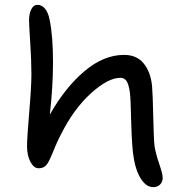

<svg xmlns="http://www.w3.org/2000/svg" viewBox="-20 -729 740 794"><path d="M613.8 44.9Q586.4 44.9 564.9 13.9Q543.5 -17.1 534.2 -68.8Q529.3 -93.8 526.6 -133.5Q523.9 -173.3 522.2 -234.4Q520.5 -295.4 520 -307.1Q519 -330.1 517.1 -346.4Q515.1 -362.8 510.7 -377.4Q506.3 -392.1 498.3 -399.7Q490.2 -407.2 478 -407.2Q426.8 -407.2 356.2 -343.3Q285.6 -279.3 232.9 -174.8Q220.7 -151.9 209.5 -125.5Q198.2 -99.1 192.4 -84.7Q186.5 -70.3 179 -57.1Q171.4 -43.9 162.1 -38.6Q152.8 -33.2 139.2 -33.2Q120.1 -33.2 106 -59.3Q91.8 -85.4 91.8 -125Q91.8 -157.2 100.8 -264.2Q109.9 -371.1 109.9 -422.9Q109.9 -478 105 -553.5Q100.1 -628.9 100.1 -644Q100.1 -672.9 109.6 -690.9Q119.1 -709 133.8 -709Q152.8 -709 166 -693.4Q179.2 -677.7 185.1 -647.9Q199.2 -580.6 199.2 -473.1Q199.2 -368.7 186 -254.9Q249 -366.7 328.9 -434.3Q408.7 -502 493.2 -502Q545.9 -502 574.7 -466.1Q603.5 -430.2 608.9 -372.1Q611.8 -337.9 613.8 -245.6Q615.7 -153.3 619.1 -125Q624 -93.3 638.4 -51.5Q652.8 -9.8 652.8 6.8Q652.8 22.9 642.1 33.9Q631.3 44.9 613.8 44.9Z"/></svg>

Font: Shantell Sans Irregular
Style: Regular
Weight: 400
Designer: Stephen Nixon, Anya Danilova, Shantell Martin
Foundry: Arrow Type
Version: Version 1.006;[9816181b4]